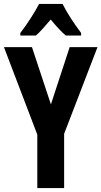

<svg xmlns="http://www.w3.org/2000/svg" viewBox="-20 -953 514 973"><path d="M297 -933H178C159 -895 114 -825 83 -786V-773H162C182 -790 208 -820 237 -854C265 -820 290 -793 313 -773H391V-786C354 -835 319 -889 297 -933ZM238 -424 142 -714H0L169 -271V0H305V-275L474 -714H333Z"/></svg>

Font: Noto Sans Armenian ExtraCondensed
Style: Regular
Weight: 400
Width: 2
Designer: Monotype Design Team
Foundry: Monotype Imaging Inc.
Version: Version 2.008